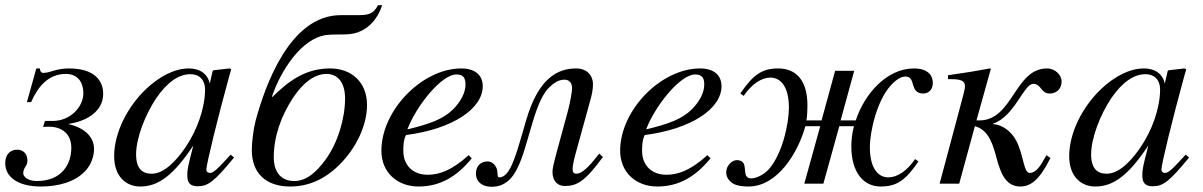

<svg xmlns="http://www.w3.org/2000/svg" viewBox="-38 -703 4604 735"><path d="M101 -441 65 -312H81C108 -373 148 -420 214 -420C255 -420 281 -394 281 -345C281 -296 233 -240 164 -240H134L127 -217C135 -218 142 -218 149 -218C203 -218 235 -187 235 -137C235 -72 196 -10 103 -10C67 -10 51 -28 51 -39C51 -63 67 -66 67 -88C67 -112 53 -130 28 -130C3 -130 -18 -114 -18 -78C-18 -26 30 11 118 11C185 11 248 -6 287 -47C310 -70 322 -104 322 -132C322 -178 288 -213 224 -228L225 -229C284 -237 357 -271 357 -344C357 -393 325 -441 226 -441C175 -441 155 -424 128 -424C118 -424 115 -432 115 -441Z M845 -111 818 -82C788 -49 775 -41 766 -41C758 -41 752 -45 752 -54C752 -74 794 -246 841 -417C844 -427 845 -429 847 -438L840 -441L779 -434L776 -431L765 -383C757 -420 728 -441 685 -441C630 -441 572 -410 522 -363C451 -296 399 -196 399 -105C399 -29 443 11 499 11C569 11 627 -33 702 -146C681 -64 679 -56 679 -31C679 -2 691 10 719 10C759 10 783 -9 858 -100ZM747 -361C747 -290 717 -204 670 -136C640 -93 593 -38 543 -38C507 -38 483 -57 483 -112C483 -175 518 -264 560 -327C602 -388 646 -419 691 -419C726 -419 747 -396 747 -361Z M1409 -683C1390 -646 1367 -645 1326 -645H1266C1070 -645 976 -371 941 -243C932 -209 926 -160 926 -128C926 -41 979 11 1073 11C1139 11 1203 -14 1261 -72C1327 -137 1367 -225 1367 -301C1367 -389 1307 -441 1226 -441C1185 -441 1145 -432 1106 -411C1063 -388 1029 -355 1005 -332L1003 -333C1035 -429 1115 -557 1212 -569C1253 -574 1294 -566 1331 -579C1394 -602 1416 -657 1425 -683ZM1283 -326C1283 -250 1255 -156 1209 -93C1170 -39 1132 -10 1088 -10C1041 -10 1010 -41 1010 -101C1010 -180 1038 -259 1084 -329C1124 -389 1168 -420 1212 -420C1255 -420 1283 -387 1283 -326Z M1756 -109C1691 -50 1643 -34 1599 -34C1543 -34 1506 -70 1506 -125C1506 -140 1506 -166 1516 -186C1695 -209 1810 -287 1810 -373C1810 -415 1781 -441 1728 -441C1578 -441 1422 -281 1422 -126C1422 -43 1483 11 1564 11C1647 11 1711 -27 1768 -97ZM1522 -209C1556 -298 1652 -418 1709 -418C1737 -418 1744 -403 1744 -379C1744 -348 1725 -312 1694 -282C1657 -247 1609 -229 1523 -208Z M2256 -115 2235 -89C2205 -52 2183 -38 2169 -38C2157 -38 2154 -45 2154 -56C2154 -64 2156 -81 2166 -117L2222 -320C2228 -341 2232 -362 2232 -380C2232 -415 2208 -441 2168 -441C2100 -441 2024 -408 1976 -242L1962 -194C1933 -94 1912 -24 1873 -24C1863 -24 1870 -45 1862 -61C1854 -78 1841 -85 1828 -85C1807 -85 1784 -72 1784 -39C1784 -4 1812 12 1843 12C1875 12 1897 1 1916 -19C1951 -56 1970 -131 1983 -174L2001 -235C2022 -306 2042 -347 2065 -369C2083 -386 2100 -398 2123 -398C2138 -398 2152 -389 2152 -365C2152 -353 2145 -313 2137 -282L2093 -120C2079 -68 2077 -55 2077 -45C2077 -7 2099 9 2124 9C2171 9 2202 -9 2270 -102Z M2670 -109C2605 -50 2557 -34 2513 -34C2457 -34 2420 -70 2420 -125C2420 -140 2420 -166 2430 -186C2609 -209 2724 -287 2724 -373C2724 -415 2695 -441 2642 -441C2492 -441 2336 -281 2336 -126C2336 -43 2397 11 2478 11C2561 11 2625 -27 2682 -97ZM2436 -209C2470 -298 2566 -418 2623 -418C2651 -418 2658 -403 2658 -379C2658 -348 2639 -312 2608 -282C2571 -247 2523 -229 2437 -208Z M3180 -242 3232 -432H3159L3107 -242H3049C3052 -256 3053 -286 3053 -299C3053 -401 3005 -441 2941 -441C2879 -441 2845 -417 2796 -345L2809 -336C2840 -382 2878 -406 2911 -406C2952 -406 2982 -369 2982 -291C2982 -228 2956 -111 2904 -54C2885 -33 2855 -20 2838 -20C2793 -20 2837 -90 2782 -90C2767 -90 2742 -72 2742 -43C2742 -26 2752 -10 2769 0C2783 8 2803 11 2827 11C2940 11 3018 -121 3045 -220H3102L3041 0H3114L3175 -220H3231C3224 -194 3221 -166 3221 -143C3221 -41 3269 11 3333 11C3395 11 3429 -13 3478 -85L3465 -94C3434 -48 3396 -24 3363 -24C3322 -24 3292 -61 3292 -139C3292 -202 3320 -319 3372 -376C3391 -397 3411 -410 3428 -410C3471 -410 3441 -345 3497 -345C3512 -345 3533 -355 3533 -386C3533 -415 3513 -441 3461 -441C3356 -441 3271 -343 3238 -242Z M3700 -242 3755 -439 3751 -441C3698 -431 3668 -426 3591 -415V-400H3602C3642 -400 3656 -393 3656 -373C3656 -360 3649 -338 3637 -292L3559 0H3634L3694 -220C3749 -205 3764 -146 3778 -94C3793 -40 3812 11 3868 11C3908 11 3942 -15 3983 -98L3968 -109C3963 -100 3958 -91 3953 -83C3935 -52 3919 -41 3904 -41C3880 -41 3881 -110 3852 -165C3834 -199 3801 -225 3764 -228V-230C3846 -257 3881 -382 3917 -382C3949 -382 3946 -345 3980 -345C4004 -345 4026 -360 4026 -392C4026 -414 4003 -441 3970 -441C3846 -441 3840 -242 3711 -242Z M4501 -111 4474 -82C4444 -49 4431 -41 4422 -41C4414 -41 4408 -45 4408 -54C4408 -74 4450 -246 4497 -417C4500 -427 4501 -429 4503 -438L4496 -441L4435 -434L4432 -431L4421 -383C4413 -420 4384 -441 4341 -441C4286 -441 4228 -410 4178 -363C4107 -296 4055 -196 4055 -105C4055 -29 4099 11 4155 11C4225 11 4283 -33 4358 -146C4337 -64 4335 -56 4335 -31C4335 -2 4347 10 4375 10C4415 10 4439 -9 4514 -100ZM4403 -361C4403 -290 4373 -204 4326 -136C4296 -93 4249 -38 4199 -38C4163 -38 4139 -57 4139 -112C4139 -175 4174 -264 4216 -327C4258 -388 4302 -419 4347 -419C4382 -419 4403 -396 4403 -361Z"/></svg>

Font: STIXGeneral
Style: Italic
Weight: 400
Italic angle: -16.33°
Designer: MicroPress Inc., with final additions and corrections provided by Coen Hoffman, Elsevier (retired)
Version: Version 1.1.0